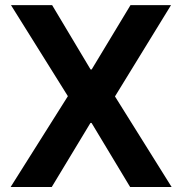

<svg xmlns="http://www.w3.org/2000/svg" viewBox="-20 -748 729 768"><path d="M188.5 -727.5 342.3 -470.2H346.7L502 -727.5H664.1L439.9 -362.3L666.5 0H500.5L346.2 -256.3H341.8L187 0H22.5L251.5 -363.3L23.9 -727.5Z"/></svg>

Font: Inter Cardless Tabular Bold
Style: Bold
Weight: 700
Designer: Rasmus Andersson
Foundry: rsms
Version: Version 4.000;git-4fc901f